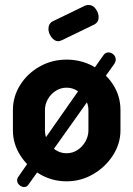

<svg xmlns="http://www.w3.org/2000/svg" viewBox="-20 -721 537 773"><path d="M248 9Q190 9 141 -19.5Q92 -48 62 -95Q32 -142 32 -196V-278Q32 -332 61 -378.5Q90 -425 139.5 -453Q189 -481 248 -481Q307 -481 356.5 -453.5Q406 -426 435.5 -380Q465 -334 465 -278V-196Q465 -143 435 -96Q405 -49 355.5 -20Q306 9 248 9ZM248 -104Q272 -104 292 -117Q312 -130 324 -151.5Q336 -173 336 -196V-278Q336 -301 324 -321Q312 -341 292.5 -354.5Q273 -368 248 -368Q224 -368 204 -355Q184 -342 172.5 -321.5Q161 -301 161 -278V-196Q161 -173 172.5 -151.5Q184 -130 204 -117Q224 -104 248 -104ZM77 32Q67 32 58 24Q49 16 49 5Q49 -3 55 -11L89 -60L362 -450L396 -498Q404 -510 416 -510Q428 -510 437 -501.5Q446 -493 446 -481Q446 -472 439 -462L406 -416L129 -26L94 23Q88 32 77 32ZM215 -555Q199 -555 187 -571.5Q175 -588 175 -604Q175 -626 192 -635L324 -699Q331 -701 337 -701Q354 -701 365.5 -685Q377 -669 377 -652Q377 -631 359 -622L229 -559Q225 -558 222 -556.5Q219 -555 215 -555Z"/></svg>

Font: Dosis
Style: Bold
Weight: 700
Designer: EdgarTolentino, PabloImpallari, IginoMarini
Foundry: EdgarTolentino, PabloImpallari, IginoMarini
Version: Version 3.001; ttfautohint (v1.8.2)